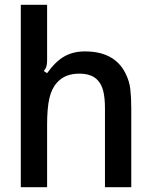

<svg xmlns="http://www.w3.org/2000/svg" viewBox="-20 -783 631 803"><path d="M67 0V-763H177V-530Q177 -515 174 -505Q171 -495 163 -486L177 -477Q212 -526 249 -547Q286 -568 335 -568Q458 -568 504 -478Q521 -445 525 -410.5Q529 -376 529 -328V0H419V-329Q419 -373 412 -401.5Q405 -430 389 -447Q364 -475 311 -475Q251 -475 218 -437Q196 -413 186.5 -372Q177 -331 177 -261V0Z"/></svg>

Font: Open Sauce Sans Medium
Style: Regular
Weight: 500
Designer: Alfredo Marco Pradil
Foundry: Creative Sauce Fz LLC
Version: Version 1.477